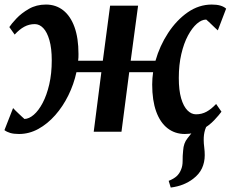

<svg xmlns="http://www.w3.org/2000/svg" viewBox="-26 -579 1014 844"><path d="M724.5 245.5 715.5 216Q738 207 750.5 195.5Q763 184 769.5 167.5Q777 150.5 776.8 128.5Q776.5 106.5 779 83Q781 50 798 29.2Q815 8.5 827.5 -8.5L898.5 -49Q882 -29.5 875.5 -8.5Q869 12.5 869.5 37.5Q869.5 51 871.8 68.8Q874 86.5 874 103Q874 134.5 861.8 160.8Q849.5 187 823 207Q803.5 222 779.2 231.8Q755 241.5 724.5 245.5ZM57.5 10Q34.5 10 19.2 5.5Q4 1 -6.5 -7L31.5 -104Q35 -100 41.5 -93.5Q48 -87 55.8 -79.8Q63.5 -72.5 70.2 -66.2Q77 -60 81.5 -56Q101.5 -56.5 122.5 -74.5Q143.5 -92.5 161.5 -126.5Q179.5 -160.5 190.5 -208Q201.5 -255.5 201.5 -313Q201.5 -367 191.2 -402.5Q181 -438 164.2 -455.5Q147.5 -473 127 -473Q102 -473 80.8 -461.5Q59.5 -450 38.5 -427L15 -460Q24 -474 46 -497.5Q68 -521 101 -540Q134 -559 176 -559Q219.5 -559 251.8 -533.8Q284 -508.5 301.5 -460Q319 -411.5 319 -342Q319 -334.5 318.8 -326.8Q318.5 -319 317.5 -312H426L458 -554H581L548.5 -312H657.5Q676 -377.5 713 -434Q750 -490.5 799.2 -524.8Q848.5 -559 905 -559Q927 -559 942.5 -554.5Q958 -550 968 -541L931.5 -445.5Q927 -449 920.5 -455.5Q914 -462 906.2 -469.2Q898.5 -476.5 891.8 -483Q885 -489.5 880.5 -493Q860.5 -493 839.5 -474.8Q818.5 -456.5 800.2 -422.5Q782 -388.5 771 -341.2Q760 -294 760 -236Q760 -182.5 770.2 -147Q780.5 -111.5 797.8 -94Q815 -76.5 835.5 -76.5Q861 -76.5 882 -88Q903 -99.5 924 -122L947.5 -88Q938 -74.5 916 -51Q894 -27.5 861.2 -8.8Q828.5 10 786.5 10Q743 10 710.5 -15.2Q678 -40.5 660.5 -89Q643 -137.5 643 -207.5Q643 -220.5 644 -234Q645 -247.5 647 -261.5H542L508 0H386L419.5 -261.5H310Q298.5 -208.5 274.5 -159.8Q250.5 -111 216.8 -72.8Q183 -34.5 142.5 -12.2Q102 10 57.5 10Z"/></svg>

Font: Merriweather 20pt SemiBold
Style: Italic
Weight: 600
Italic angle: -7.8°
Version: Version 2.101